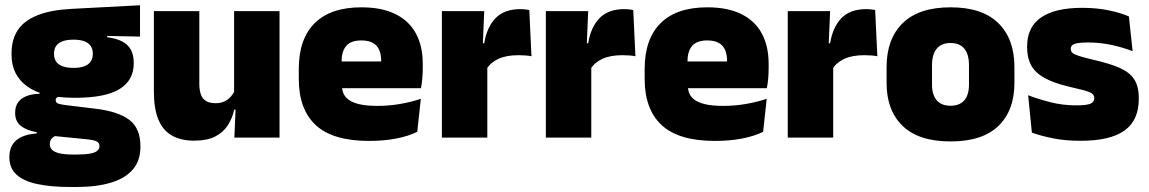

<svg xmlns="http://www.w3.org/2000/svg" viewBox="-20 -536 4476 748"><path d="M272.5 -155Q147.5 -155 86.2 -199.2Q25 -243.5 25 -322V-328Q25 -383 50.2 -420Q75.5 -457 127.5 -477.2Q179.5 -497.5 259.5 -501.5L525.5 -515.5V-393.5L397.5 -396V-391Q433 -386.5 456 -374.5Q479 -362.5 490 -342Q501 -321.5 501 -291.5V-288.5Q501 -223.5 446 -189.2Q391 -155 272.5 -155ZM263.5 66H280Q313 66 332 62.2Q351 58.5 359.2 51.2Q367.5 44 367.5 34V33Q367.5 19 354.2 13.8Q341 8.5 318 6.5L171 -8L208.5 -10.5Q198 -8.5 190.2 -3.8Q182.5 1 178.2 8.2Q174 15.5 174 25.5V26.5Q174 38.5 182.8 47.5Q191.5 56.5 211.2 61.2Q231 66 263.5 66ZM255.5 192.5Q178.5 192.5 125 181Q71.5 169.5 44 144Q16.5 118.5 16.5 77V75Q16.5 46.5 29 27Q41.5 7.5 65.5 -3.2Q89.5 -14 123 -16V-21Q83.5 -28 61.2 -45.5Q39 -63 39 -96V-97Q39 -121 50.2 -137Q61.5 -153 82.8 -161.5Q104 -170 134 -170.5V-190L251.5 -160H220Q208 -160 202.5 -156.5Q197 -153 197 -146V-145.5Q197 -136 206.5 -132.5Q216 -129 236.5 -126.5L352 -112.5Q440 -102 483.5 -69.2Q527 -36.5 527 33V36.5Q527 89.5 497.8 124Q468.5 158.5 412.5 175.5Q356.5 192.5 276 192.5ZM266 -271.5Q292 -271.5 308.5 -277.8Q325 -284 333.2 -296Q341.5 -308 341.5 -325V-328Q341.5 -345 333.2 -357Q325 -369 308.5 -375.2Q292 -381.5 266 -381.5Q240.5 -381.5 223.8 -375.2Q207 -369 198.8 -357.2Q190.5 -345.5 190.5 -328V-325Q190.5 -308 198.8 -296Q207 -284 223.8 -277.8Q240.5 -271.5 266 -271.5Z M756.5 -492.5V-209.5Q756.5 -186 762.2 -169Q768 -152 782 -143Q796 -134 820 -134Q839 -134 853.2 -140.5Q867.5 -147 877.8 -158Q888 -169 894 -182L921 -109H892.5Q885 -75 867.2 -47.5Q849.5 -20 818 -4Q786.5 12 736.5 12Q683 12 648 -9Q613 -30 596.2 -72.2Q579.5 -114.5 579.5 -179V-492.5ZM1069 -492.5V0H893L898.5 -126.5L892 -144.5V-492.5Z M1418 13Q1276.5 13 1210.2 -48.5Q1144 -110 1144 -228.5V-267Q1144 -384.5 1206.2 -446Q1268.5 -507.5 1388 -507.5Q1467.5 -507.5 1520.5 -481.2Q1573.5 -455 1600.2 -405.8Q1627 -356.5 1627 -287V-271.5Q1627 -251.5 1625.2 -230.8Q1623.5 -210 1620 -192.5H1461.5Q1463.5 -223 1464.2 -250Q1465 -277 1465 -298.5Q1465 -324.5 1457 -342.2Q1449 -360 1432 -369.2Q1415 -378.5 1388 -378.5Q1347.5 -378.5 1329.2 -357.5Q1311 -336.5 1311 -298V-253.5L1312 -234.5V-203.5Q1312 -188 1317.5 -173.5Q1323 -159 1337.8 -147.8Q1352.5 -136.5 1379.8 -130Q1407 -123.5 1450.5 -123.5Q1495 -123.5 1537.5 -130.8Q1580 -138 1619.5 -151L1605.5 -22.5Q1571 -5.5 1523.2 3.8Q1475.5 13 1418 13ZM1237.5 -192.5V-296.5H1584.5V-192.5Z M1876 -267.5 1825 -367.5H1866.5Q1876.5 -430 1910.5 -465.2Q1944.5 -500.5 2008 -500.5Q2017.5 -500.5 2025.8 -499.5Q2034 -498.5 2042 -497L2050.5 -317Q2040.5 -319 2026.8 -320Q2013 -321 2000 -321Q1953 -321 1922 -306.8Q1891 -292.5 1876 -267.5ZM1701.5 0V-492.5H1866.5L1859.5 -329.5H1878.5V0Z M2281 -267.5 2230 -367.5H2271.5Q2281.5 -430 2315.5 -465.2Q2349.5 -500.5 2413 -500.5Q2422.5 -500.5 2430.8 -499.5Q2439 -498.5 2447 -497L2455.5 -317Q2445.5 -319 2431.8 -320Q2418 -321 2405 -321Q2358 -321 2327 -306.8Q2296 -292.5 2281 -267.5ZM2106.5 0V-492.5H2271.5L2264.5 -329.5H2283.5V0Z M2765.5 13Q2624 13 2557.8 -48.5Q2491.5 -110 2491.5 -228.5V-267Q2491.5 -384.5 2553.8 -446Q2616 -507.5 2735.5 -507.5Q2815 -507.5 2868 -481.2Q2921 -455 2947.8 -405.8Q2974.5 -356.5 2974.5 -287V-271.5Q2974.5 -251.5 2972.8 -230.8Q2971 -210 2967.5 -192.5H2809Q2811 -223 2811.8 -250Q2812.5 -277 2812.5 -298.5Q2812.5 -324.5 2804.5 -342.2Q2796.5 -360 2779.5 -369.2Q2762.5 -378.5 2735.5 -378.5Q2695 -378.5 2676.8 -357.5Q2658.5 -336.5 2658.5 -298V-253.5L2659.5 -234.5V-203.5Q2659.5 -188 2665 -173.5Q2670.5 -159 2685.2 -147.8Q2700 -136.5 2727.2 -130Q2754.5 -123.5 2798 -123.5Q2842.5 -123.5 2885 -130.8Q2927.5 -138 2967 -151L2953 -22.5Q2918.5 -5.5 2870.8 3.8Q2823 13 2765.5 13ZM2585 -192.5V-296.5H2932V-192.5Z M3223.5 -267.5 3172.5 -367.5H3214Q3224 -430 3258 -465.2Q3292 -500.5 3355.5 -500.5Q3365 -500.5 3373.2 -499.5Q3381.5 -498.5 3389.5 -497L3398 -317Q3388 -319 3374.2 -320Q3360.5 -321 3347.5 -321Q3300.5 -321 3269.5 -306.8Q3238.5 -292.5 3223.5 -267.5ZM3049 0V-492.5H3214L3207 -329.5H3226V0Z M3683 15Q3559.5 15 3496.8 -45.2Q3434 -105.5 3434 -212.5V-275Q3434 -384.5 3497 -446Q3560 -507.5 3683 -507.5Q3806.5 -507.5 3869.2 -446Q3932 -384.5 3932 -275V-212.5Q3932 -105.5 3869.5 -45.2Q3807 15 3683 15ZM3683 -124Q3718.5 -124 3736.8 -145.2Q3755 -166.5 3755 -206V-282Q3755 -324.5 3736.8 -346.5Q3718.5 -368.5 3683 -368.5Q3648 -368.5 3629.5 -346.5Q3611 -324.5 3611 -282V-206Q3611 -166.5 3629.5 -145.2Q3648 -124 3683 -124Z M4189.5 12.5Q4131 12.5 4083 3Q4035 -6.5 4000 -19.5L3985.5 -165Q4024.5 -150 4072.2 -137.8Q4120 -125.5 4174 -125.5Q4213.5 -125.5 4228.2 -132Q4243 -138.5 4243 -153V-154Q4243 -165 4234.5 -171.5Q4226 -178 4204.8 -183.8Q4183.5 -189.5 4146 -198Q4084.5 -212.5 4048.5 -232.8Q4012.5 -253 3997 -282Q3981.5 -311 3981.5 -351V-355Q3981.5 -431 4036.2 -468.2Q4091 -505.5 4196 -505.5Q4252.5 -505.5 4299.2 -495.8Q4346 -486 4378 -472L4392.5 -336.5Q4356 -351 4311 -360.8Q4266 -370.5 4219 -370.5Q4192 -370.5 4177.2 -367.8Q4162.5 -365 4157 -359.5Q4151.5 -354 4151.5 -346V-345Q4151.5 -336 4158.5 -329.8Q4165.5 -323.5 4185 -317.5Q4204.5 -311.5 4242 -302.5Q4303.5 -288.5 4342 -271.5Q4380.5 -254.5 4398.5 -227.2Q4416.5 -200 4416.5 -153.5V-150.5Q4416.5 -67.5 4361 -27.5Q4305.5 12.5 4189.5 12.5Z"/></svg>

Font: Anek Telugu Medium ExtraBold
Style: Regular
Weight: 800
Version: Version 1.003